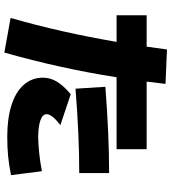

<svg xmlns="http://www.w3.org/2000/svg" viewBox="29 -812 806 904"><g transform="rotate(90 432.0 -360.0)"><path d="M177.2 -505.9H51.8V-647.5H199.7L212.9 -743.2L375 -736.3L364.3 -647.5H682.6V-505.9H343.8Q301.8 -238.8 227.5 22.5L64.5 -6.8Q132.3 -242.7 177.2 -505.9ZM345.7 -160.2Q345.7 -193.8 364.7 -225.3Q383.8 -256.8 423.8 -290L569.3 -241.2Q545.4 -223.6 531.5 -206.5Q517.6 -189.5 517.6 -176.8Q517.6 -157.7 545.2 -147.7Q572.8 -137.7 623 -136.7Q701.7 -138.2 786.1 -154.3L804.7 -8.8Q755.9 1 714.6 4.9Q673.3 8.8 623 8.8Q537.1 8.8 474.6 -11.2Q412.1 -31.2 378.9 -69.3Q345.7 -107.4 345.7 -160.2ZM794.9 -470.7V-330.1Q616.2 -330.1 397.5 -312.5L388.7 -453.1Q613.8 -470.7 794.9 -470.7Z"/></g></svg>

Font: Pretendard GOV Black
Style: Regular
Weight: 900
Designer: Base glyphs from Inter by Rasmus Andersson; Hangeul glyphs from Noto Sans CJK(Source Han Sans) by Jang Soo-young and Kan
Foundry: Kil Hyung-jin
Version: Version 1.309